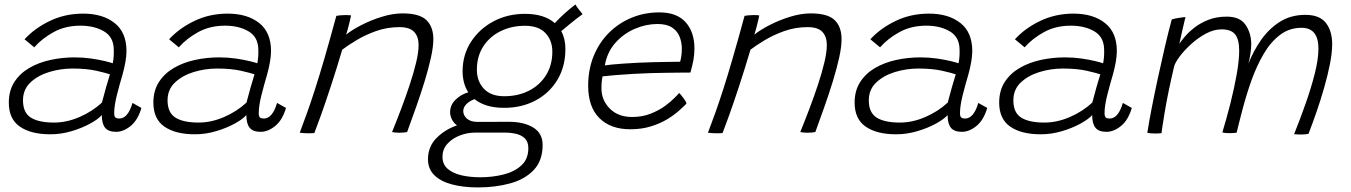

<svg xmlns="http://www.w3.org/2000/svg" viewBox="-20 -590 6052 860"><path d="M205.5 11.5Q118.5 11.5 69 -22.8Q19.5 -57 19.5 -130.5Q19.5 -184 44.2 -222.5Q69 -261 111 -285.5Q153 -310 205.8 -321.5Q258.5 -333 314.5 -333Q352.5 -333 388.8 -327.8Q425 -322.5 451.2 -316Q477.5 -309.5 485 -306.5Q491 -336 489.5 -369.5Q488.5 -424.5 445.5 -449.8Q402.5 -475 340.5 -475Q272.5 -475 220.2 -446.2Q168 -417.5 133.5 -378L90 -414Q135 -463.5 203.2 -496.2Q271.5 -529 352.5 -529Q440 -529 493.2 -487Q546.5 -445 546.5 -361.5Q546.5 -339.5 541.8 -312.5Q537 -285.5 529 -256.5Q515 -209.5 503.2 -162.8Q491.5 -116 491.5 -83Q491.5 -68 497.2 -63.5Q503 -59 514 -59Q553 -59 573.5 -129L613.5 -106.5Q597.5 -52 565.2 -25.8Q533 0.5 500 0.5Q465.5 0.5 450.8 -17.8Q436 -36 436 -74.5Q419.5 -56 383.5 -36.2Q347.5 -16.5 300.8 -2.5Q254 11.5 205.5 11.5ZM222 -41Q279 -41 336.5 -66Q394 -91 436.5 -130.5Q447 -171 455.5 -200.2Q464 -229.5 472.5 -257Q457.5 -262.5 412.8 -272.8Q368 -283 305 -283Q251.5 -283 200.5 -267.5Q149.5 -252 116.2 -220.5Q83 -189 83 -140.5Q83 -85.5 118.2 -63.2Q153.5 -41 222 -41Z M853 11.5Q766 11.5 716.5 -22.8Q667 -57 667 -130.5Q667 -184 691.8 -222.5Q716.5 -261 758.5 -285.5Q800.5 -310 853.2 -321.5Q906 -333 962 -333Q1000 -333 1036.2 -327.8Q1072.5 -322.5 1098.8 -316Q1125 -309.5 1132.5 -306.5Q1138.5 -336 1137 -369.5Q1136 -424.5 1093 -449.8Q1050 -475 988 -475Q920 -475 867.8 -446.2Q815.5 -417.5 781 -378L737.5 -414Q782.5 -463.5 850.8 -496.2Q919 -529 1000 -529Q1087.5 -529 1140.8 -487Q1194 -445 1194 -361.5Q1194 -339.5 1189.2 -312.5Q1184.5 -285.5 1176.5 -256.5Q1162.5 -209.5 1150.8 -162.8Q1139 -116 1139 -83Q1139 -68 1144.8 -63.5Q1150.5 -59 1161.5 -59Q1200.5 -59 1221 -129L1261 -106.5Q1245 -52 1212.8 -25.8Q1180.5 0.5 1147.5 0.5Q1113 0.5 1098.2 -17.8Q1083.5 -36 1083.5 -74.5Q1067 -56 1031 -36.2Q995 -16.5 948.2 -2.5Q901.5 11.5 853 11.5ZM869.5 -41Q926.5 -41 984 -66Q1041.5 -91 1084 -130.5Q1094.5 -171 1103 -200.2Q1111.5 -229.5 1120 -257Q1105 -262.5 1060.2 -272.8Q1015.5 -283 952.5 -283Q899 -283 848 -267.5Q797 -252 763.8 -220.5Q730.5 -189 730.5 -140.5Q730.5 -85.5 765.8 -63.2Q801 -41 869.5 -41Z M1388 6Q1381.5 6.5 1373.8 6.8Q1366 7 1358.5 7Q1349.5 7 1339.8 6.2Q1330 5.5 1322.5 4.5Q1338.5 -37.5 1355.2 -84.2Q1372 -131 1391.2 -190.8Q1410.5 -250.5 1433.8 -330.5Q1457 -410.5 1486.5 -519Q1494.5 -520.5 1505 -521.5Q1515.5 -522.5 1527.5 -522.5Q1534 -522.5 1541 -522.2Q1548 -522 1552.5 -521Q1551.5 -515 1547.5 -498.2Q1543.5 -481.5 1538.8 -463.2Q1534 -445 1530.5 -435Q1556.5 -456 1599.2 -478Q1642 -500 1690.8 -515Q1739.5 -530 1783 -530Q1859 -530 1890 -500Q1921 -470 1921 -414.5Q1921 -380.5 1910.2 -331.8Q1899.5 -283 1882 -226Q1864.5 -169 1843.8 -110.5Q1823 -52 1803.5 1.5Q1798 2.5 1788.8 3.5Q1779.5 4.5 1769 4.5Q1749.5 4.5 1736 1.5Q1756 -47.5 1776.8 -102.2Q1797.5 -157 1815.2 -210.5Q1833 -264 1844 -310.2Q1855 -356.5 1855 -388Q1855 -426 1835 -447.2Q1815 -468.5 1769 -468.5Q1714 -468.5 1664.2 -450.8Q1614.5 -433 1575.5 -409.2Q1536.5 -385.5 1513 -367.5Q1487 -280 1462.2 -204.8Q1437.5 -129.5 1418 -75Q1398.5 -20.5 1388 6Z M2120.5 249.5Q2055.5 249.5 2005 236.2Q1954.5 223 1925.8 195Q1897 167 1897 123Q1897 67 1935 28.5Q1973 -10 2027 -28.5Q2011.5 -40 2004 -55.5Q1996.5 -71 1996 -86.5Q1996 -119.5 2020.2 -143.2Q2044.5 -167 2077.5 -176.5Q2064 -197.5 2058 -221.5Q2052 -245.5 2052 -270Q2052 -345 2090 -403.2Q2128 -461.5 2191.2 -494.8Q2254.5 -528 2331 -528Q2417.5 -528 2465 -486.5Q2487 -510.5 2512.8 -533.2Q2538.5 -556 2557.5 -570Q2561.5 -562 2572.8 -547.5Q2584 -533 2589.5 -526.5Q2582.5 -522 2565.8 -509Q2549 -496 2529.5 -480Q2510 -464 2494 -450.5Q2512.5 -416.5 2512.5 -371Q2512.5 -292 2476.8 -232.5Q2441 -173 2379 -140Q2317 -107 2239 -107Q2193 -107 2160.2 -117.5Q2127.5 -128 2105.5 -146Q2082 -137 2068.5 -123Q2055 -109 2055 -92.5Q2055 -73.5 2071.2 -58.8Q2087.5 -44 2119.5 -44Q2150.5 -44 2188 -44.2Q2225.5 -44.5 2257.5 -44.5Q2327.5 -44.5 2369 -18.5Q2410.5 7.5 2410.5 59Q2410.5 129.5 2371 171.2Q2331.5 213 2265.8 231.2Q2200 249.5 2120.5 249.5ZM2238.5 -159Q2301 -159 2349.8 -184Q2398.5 -209 2426.2 -254Q2454 -299 2454 -358.5Q2454 -409 2423.2 -441.8Q2392.5 -474.5 2331.5 -474.5Q2271 -474.5 2222 -450.2Q2173 -426 2144.5 -381.8Q2116 -337.5 2116 -277.5Q2116 -226.5 2147.2 -192.8Q2178.5 -159 2238.5 -159ZM2131.5 204Q2185.5 204 2234.8 191.8Q2284 179.5 2315.2 151Q2346.5 122.5 2346.5 73.5Q2346.5 45 2331 30Q2315.5 15 2291.8 9.5Q2268 4 2244 4H2106.5Q2073 4 2039.8 16.8Q2006.5 29.5 1984.2 53.8Q1962 78 1962 112.5Q1962 146 1985 166Q2008 186 2046.2 195Q2084.5 204 2131.5 204Z M3055 -126Q3043.5 -114 3022 -94.8Q3000.5 -75.5 2969 -56.2Q2937.5 -37 2895.8 -24Q2854 -11 2803 -11Q2715 -11 2664.8 -61Q2614.5 -111 2614.5 -206Q2614.5 -278.5 2639 -338.8Q2663.5 -399 2707.2 -442.8Q2751 -486.5 2808.8 -510.5Q2866.5 -534.5 2933.5 -534.5Q3011.5 -534.5 3051 -490.5Q3090.5 -446.5 3090.5 -372.5Q3090.5 -346.5 3085.8 -320.5Q3081 -294.5 3072.5 -265Q3067 -265 3037 -264.8Q3007 -264.5 2967.2 -264Q2927.5 -263.5 2893 -262.5Q2858 -261.5 2815.8 -259Q2773.5 -256.5 2736 -253.5Q2698.5 -250.5 2679 -248Q2674 -226.5 2674 -194Q2674 -141.5 2711.2 -103.8Q2748.5 -66 2811.5 -66Q2857 -66 2894.2 -80.8Q2931.5 -95.5 2958.8 -115.5Q2986 -135.5 3002.2 -152.5Q3018.5 -169.5 3022.5 -173.5Q3028 -168 3040.2 -152.2Q3052.5 -136.5 3055 -126ZM2689 -297Q2713 -301 2773.5 -305.2Q2834 -309.5 2906 -311.5Q2934 -312 2960.5 -312.5Q2987 -313 3005.2 -313.2Q3023.5 -313.5 3026.5 -313.5Q3034 -339.5 3034 -375Q3033.5 -402.5 3023.5 -427Q3013.5 -451.5 2989.8 -467Q2966 -482.5 2925 -482.5Q2874 -482.5 2824 -461.2Q2774 -440 2737 -398.8Q2700 -357.5 2689 -297Z M3216.5 6Q3210 6.5 3202.2 6.8Q3194.5 7 3187 7Q3178 7 3168.2 6.2Q3158.5 5.5 3151 4.5Q3167 -37.5 3183.8 -84.2Q3200.5 -131 3219.8 -190.8Q3239 -250.5 3262.2 -330.5Q3285.5 -410.5 3315 -519Q3323 -520.5 3333.5 -521.5Q3344 -522.5 3356 -522.5Q3362.5 -522.5 3369.5 -522.2Q3376.5 -522 3381 -521Q3380 -515 3376 -498.2Q3372 -481.5 3367.2 -463.2Q3362.5 -445 3359 -435Q3385 -456 3427.8 -478Q3470.5 -500 3519.2 -515Q3568 -530 3611.5 -530Q3687.5 -530 3718.5 -500Q3749.5 -470 3749.5 -414.5Q3749.5 -380.5 3738.8 -331.8Q3728 -283 3710.5 -226Q3693 -169 3672.2 -110.5Q3651.5 -52 3632 1.5Q3626.5 2.5 3617.2 3.5Q3608 4.5 3597.5 4.5Q3578 4.5 3564.5 1.5Q3584.5 -47.5 3605.2 -102.2Q3626 -157 3643.8 -210.5Q3661.5 -264 3672.5 -310.2Q3683.5 -356.5 3683.5 -388Q3683.5 -426 3663.5 -447.2Q3643.5 -468.5 3597.5 -468.5Q3542.5 -468.5 3492.8 -450.8Q3443 -433 3404 -409.2Q3365 -385.5 3341.5 -367.5Q3315.5 -280 3290.8 -204.8Q3266 -129.5 3246.5 -75Q3227 -20.5 3216.5 6Z M3994 11.5Q3907 11.5 3857.5 -22.8Q3808 -57 3808 -130.5Q3808 -184 3832.8 -222.5Q3857.5 -261 3899.5 -285.5Q3941.5 -310 3994.2 -321.5Q4047 -333 4103 -333Q4141 -333 4177.2 -327.8Q4213.5 -322.5 4239.8 -316Q4266 -309.5 4273.5 -306.5Q4279.5 -336 4278 -369.5Q4277 -424.5 4234 -449.8Q4191 -475 4129 -475Q4061 -475 4008.8 -446.2Q3956.5 -417.5 3922 -378L3878.5 -414Q3923.5 -463.5 3991.8 -496.2Q4060 -529 4141 -529Q4228.5 -529 4281.8 -487Q4335 -445 4335 -361.5Q4335 -339.5 4330.2 -312.5Q4325.5 -285.5 4317.5 -256.5Q4303.5 -209.5 4291.8 -162.8Q4280 -116 4280 -83Q4280 -68 4285.8 -63.5Q4291.5 -59 4302.5 -59Q4341.5 -59 4362 -129L4402 -106.5Q4386 -52 4353.8 -25.8Q4321.5 0.5 4288.5 0.5Q4254 0.5 4239.2 -17.8Q4224.5 -36 4224.5 -74.5Q4208 -56 4172 -36.2Q4136 -16.5 4089.2 -2.5Q4042.5 11.5 3994 11.5ZM4010.5 -41Q4067.5 -41 4125 -66Q4182.5 -91 4225 -130.5Q4235.5 -171 4244 -200.2Q4252.5 -229.5 4261 -257Q4246 -262.5 4201.2 -272.8Q4156.5 -283 4093.5 -283Q4040 -283 3989 -267.5Q3938 -252 3904.8 -220.5Q3871.5 -189 3871.5 -140.5Q3871.5 -85.5 3906.8 -63.2Q3942 -41 4010.5 -41Z M4641.5 11.5Q4554.5 11.5 4505 -22.8Q4455.5 -57 4455.5 -130.5Q4455.5 -184 4480.2 -222.5Q4505 -261 4547 -285.5Q4589 -310 4641.8 -321.5Q4694.5 -333 4750.5 -333Q4788.5 -333 4824.8 -327.8Q4861 -322.5 4887.2 -316Q4913.5 -309.5 4921 -306.5Q4927 -336 4925.5 -369.5Q4924.5 -424.5 4881.5 -449.8Q4838.5 -475 4776.5 -475Q4708.5 -475 4656.2 -446.2Q4604 -417.5 4569.5 -378L4526 -414Q4571 -463.5 4639.2 -496.2Q4707.5 -529 4788.5 -529Q4876 -529 4929.2 -487Q4982.5 -445 4982.5 -361.5Q4982.5 -339.5 4977.8 -312.5Q4973 -285.5 4965 -256.5Q4951 -209.5 4939.2 -162.8Q4927.5 -116 4927.5 -83Q4927.5 -68 4933.2 -63.5Q4939 -59 4950 -59Q4989 -59 5009.5 -129L5049.5 -106.5Q5033.5 -52 5001.2 -25.8Q4969 0.5 4936 0.5Q4901.5 0.5 4886.8 -17.8Q4872 -36 4872 -74.5Q4855.5 -56 4819.5 -36.2Q4783.5 -16.5 4736.8 -2.5Q4690 11.5 4641.5 11.5ZM4658 -41Q4715 -41 4772.5 -66Q4830 -91 4872.5 -130.5Q4883 -171 4891.5 -200.2Q4900 -229.5 4908.5 -257Q4893.5 -262.5 4848.8 -272.8Q4804 -283 4741 -283Q4687.5 -283 4636.5 -267.5Q4585.5 -252 4552.2 -220.5Q4519 -189 4519 -140.5Q4519 -85.5 4554.2 -63.2Q4589.5 -41 4658 -41Z M5119 5Q5126.5 -43.5 5139 -107.8Q5151.5 -172 5166.8 -242.5Q5182 -313 5197.8 -380.5Q5213.5 -448 5228.5 -503Q5238.5 -506.5 5259.2 -509.8Q5280 -513 5290 -513.5Q5288 -506 5284 -489Q5280 -472 5275.5 -452.2Q5271 -432.5 5267.5 -416.2Q5264 -400 5262.5 -394Q5270 -405.5 5286.8 -425.5Q5303.5 -445.5 5330 -466.2Q5356.5 -487 5392.5 -501.2Q5428.5 -515.5 5474.5 -515.5Q5533.5 -515.5 5558.5 -479.5Q5583.5 -443.5 5584.5 -395.5Q5584.5 -373 5581 -349.8Q5577.5 -326.5 5572 -305Q5593.5 -360.5 5628.2 -410.5Q5663 -460.5 5712.2 -492Q5761.5 -523.5 5827 -523.5Q5890.5 -523.5 5918.8 -487.5Q5947 -451.5 5947 -392.5Q5947 -353.5 5937 -303Q5927 -252.5 5911.2 -197.5Q5895.5 -142.5 5877 -89Q5858.5 -35.5 5841 9.5Q5825.5 12.5 5809 12.5Q5792.5 12.5 5776.5 11Q5803 -55 5828 -125.8Q5853 -196.5 5869.2 -260.8Q5885.5 -325 5885.5 -372Q5885.5 -465.5 5810 -465.5Q5755.5 -465.5 5713.8 -434Q5672 -402.5 5640.8 -349.5Q5609.5 -296.5 5586.2 -231.8Q5563 -167 5545.5 -100Q5539 -75 5532 -48Q5525 -21 5519 4.5Q5512.5 5 5504.2 5.8Q5496 6.5 5488.5 6.5Q5480 6.5 5470.2 5.8Q5460.5 5 5455 3.5Q5474.5 -60.5 5491.8 -129.2Q5509 -198 5519.8 -259.2Q5530.5 -320.5 5530.5 -363Q5530.5 -412.5 5512.8 -435.5Q5495 -458.5 5451 -458.5Q5417 -458.5 5381.5 -439.5Q5346 -420.5 5315 -392.2Q5284 -364 5263.2 -336Q5242.5 -308 5238.5 -290Q5210.5 -170 5197.5 -91Q5184.5 -12 5182.5 6.5Q5178.5 7 5170.5 7.5Q5162.5 8 5156.5 8Q5133 8 5119 5Z"/></svg>

Font: Grandstander ExtraLight
Style: Italic
Weight: 200
Italic angle: -15°
Designer: Tyler Finck
Foundry: Etcetera Type Co
Version: Version 1.200; ttfautohint (v1.8.3)